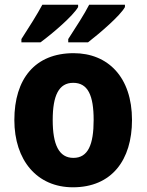

<svg xmlns="http://www.w3.org/2000/svg" viewBox="-20 -786 623 816"><path d="M511 -756V-766H359C340 -728 301 -668 270 -620V-606H354C402 -643 492 -720 511 -756ZM312 -756V-766H160C140 -728 102 -668 71 -620V-606H152C204 -644 291 -719 312 -756ZM541 -276C541 -458 439 -560 293 -560C129 -560 41 -451 41 -276C41 -105 137 10 290 10C455 10 541 -106 541 -276ZM204 -276C204 -380 230 -434 291 -434C354 -434 378 -380 378 -276C378 -171 354 -115 292 -115C230 -115 204 -172 204 -276Z"/></svg>

Font: Noto Sans Myanmar UI SemiCondensed ExtraBold
Style: Regular
Weight: 800
Width: 4
Designer: Monotype Design Team
Foundry: Monotype Imaging Inc.
Version: Version 2.103